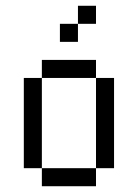

<svg xmlns="http://www.w3.org/2000/svg" viewBox="-20 -645 478 665"><path d="M312.5 -375H375V-62.5H312.5ZM125 -62.5H312.5V0H125ZM62.5 -375H125V-62.5H62.5ZM125 -437.5H312.5V-375H125ZM187.5 -562.5H250V-500H187.5ZM250 -625H312.5V-562.5H250Z"/></svg>

Font: Pixel Operator SC
Style: Regular
Weight: 400
Designer: Jayvee Enaguas (GrandChaos9000)
Foundry: The Grandoplex Project
Version: Version 1.4.1 (September 5, 2015)